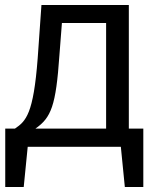

<svg xmlns="http://www.w3.org/2000/svg" viewBox="-20 -588 640 769"><path d="M496 -73V-568H146L131 -355C114 -131 84 -103 40 -73H1V161H75L91 0H464L480 161H554V-73ZM405 -73H122C185 -117 204 -164 218 -367L228 -496H405Z"/></svg>

Font: Glow Sans SC Normal Book
Style: Regular
Weight: 500
Designer: Ryoko NISHIZUKA (kana, bopomofo & ideographs); Paul D. Hunt (Latin, Greek & Cyrillic); Sandoll Communications, Soo-young
Version: Version 0.93